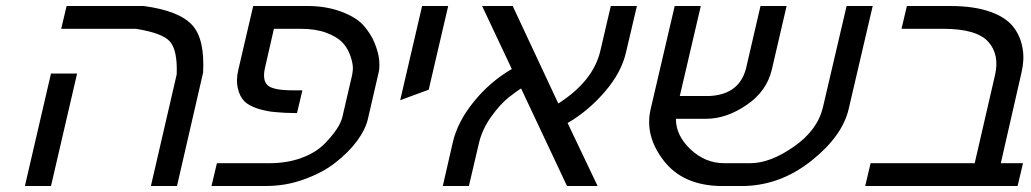

<svg xmlns="http://www.w3.org/2000/svg" viewBox="-20 -620 3437 640"><path d="M63 0 150 -375H237L150 0ZM459 -600Q578 -584 621 -536Q663 -490 657 -378L570 0H483L569 -372Q572 -453 546 -482Q521 -510 433 -524H184L202 -600Z M1005 -600Q1067 -600 1118 -581Q1168 -562 1191 -536Q1216 -508 1229 -476Q1242 -443 1244 -419Q1246 -392 1242 -378L1206 -222Q1198 -188 1170 -150Q1142 -112 1098 -78Q1057 -45 993 -22Q933 0 866 0H685L703 -76H878Q938 -76 986 -94Q1032 -111 1061 -140Q1086 -165 1102 -189Q1116 -210 1121 -229L1154 -371Q1157 -386 1156 -400Q1154 -418 1146 -439Q1136 -464 1120 -480Q1102 -498 1067 -511Q1032 -524 981 -524H893L864 -397Q853 -352 873 -335Q892 -319 954 -319H988L970 -243L930 -244Q898 -246 882 -248Q857 -252 836 -259Q808 -269 795 -282Q779 -298 773 -325Q766 -354 775 -390L824 -600Z M1387 -600H1474L1409 -321L1314 -286Z M2067 -447Q2052 -379 1996 -314Q1941 -250 1872 -210L1972 0H1870L1717 -325Q1703 -317 1674 -294Q1647 -272 1618 -232Q1587 -189 1576 -141L1543 0H1456L1489 -144Q1505 -215 1561 -283Q1614 -348 1686 -390L1587 -600H1689L1841 -275Q1957 -349 1981 -450L2016 -600H2103Z M2345 -300Q2445 -305 2467 -393L2515 -600H2602L2553 -389Q2536 -316 2470 -271Q2402 -224 2333 -224H2233Q2233 -168 2282 -122Q2331 -76 2394 -76H2481Q2547 -76 2626 -131Q2705 -186 2723 -262L2802 -600H2889L2809 -257Q2788 -167 2687 -86Q2584 -3 2461 0H2379Q2255 -3 2192 -85Q2128 -168 2149 -257L2229 -600H2316L2246 -300Z M3297 -371Q3312 -439 3274 -481Q3235 -524 3124 -524H2985L3003 -600H3148Q3228 -600 3283 -580Q3336 -561 3361 -526Q3383 -496 3389 -456Q3395 -421 3385 -378L3316 -76H3390L3372 0H2864L2882 -76H3229Z"/></svg>

Font: Miedinger
Style: Italic
Weight: 400
Italic angle: -13°
Version: Version 001.000